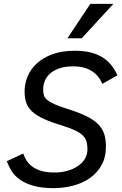

<svg xmlns="http://www.w3.org/2000/svg" viewBox="-20 -950 627 984"><path d="M99.1 -163.1Q105.5 -144 116.7 -126.5Q127.9 -108.9 146.5 -95.5Q165 -82 192.6 -74Q220.2 -65.9 259.8 -65.9Q294.4 -65.9 325 -74.5Q355.5 -83 378.4 -98.4Q401.4 -113.8 414.8 -135.7Q428.2 -157.7 428.2 -185.1Q428.2 -206.1 423.8 -222.9Q419.4 -239.7 406.2 -253.7Q393.1 -267.6 368.9 -279.8Q344.7 -292 305.2 -304.2Q245.6 -322.3 207 -339.6Q168.5 -356.9 146 -377.4Q123.5 -397.9 114.7 -423.1Q106 -448.2 106 -481.9Q106 -519.5 120.8 -556.6Q135.7 -593.8 167.2 -623.5Q198.7 -653.3 247.3 -671.6Q295.9 -689.9 363.8 -689.9Q407.2 -689.9 441.4 -681.9Q475.6 -673.8 502.2 -658Q528.8 -642.1 548.3 -618.7Q567.9 -595.2 582 -564L503.9 -520Q488.3 -561.5 450.7 -585.7Q413.1 -609.9 354 -609.9Q313 -609.9 283.9 -599.6Q254.9 -589.4 236.6 -573Q218.3 -556.6 209.7 -535.4Q201.2 -514.2 201.2 -492.2Q201.2 -475.1 204.8 -462.2Q208.5 -449.2 222.2 -437.7Q235.8 -426.3 262.2 -414.8Q288.6 -403.3 334 -389.2Q389.2 -371.6 425.5 -353.3Q461.9 -335 483.6 -312.7Q505.4 -290.5 514.2 -262.7Q522.9 -234.9 522.9 -199.2Q522.9 -143.6 500.2 -103.3Q477.5 -63 439.9 -36.9Q402.3 -10.7 353.8 1.7Q305.2 14.2 253.9 14.2Q195.3 14.2 154.3 2.9Q113.3 -8.3 85.4 -27.1Q57.6 -45.9 41.3 -71Q24.9 -96.2 15.1 -124ZM398.9 -753.9H325.7L442.9 -930.2H561Z"/></svg>

Font: Lorenzo Sans
Style: Italic
Weight: 400
Italic angle: -12°
Foundry: Intel Corporation
Version: Version 1.00; ttfautohint (v1.5)